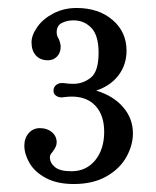

<svg xmlns="http://www.w3.org/2000/svg" viewBox="-20 -763 390 481"><path d="M41 -398Q41 -417 52 -429.5Q63 -442 80 -442Q98 -442 110 -432Q122 -422 122 -406Q122 -396 112 -383Q111 -382 108 -378Q105 -374 105 -369Q105 -355 117.5 -344.5Q130 -334 159 -334Q196 -334 218.5 -361.5Q241 -389 241 -433Q241 -474 219.5 -497.5Q198 -521 160 -521Q151 -521 144 -520Q137 -519 135 -519Q126 -519 120 -523.5Q114 -528 114 -536Q114 -544 120 -549.5Q126 -555 135 -555Q140 -555 147 -554Q154 -553 164 -553Q188 -553 207.5 -568.5Q227 -584 227 -631Q227 -674 209 -693Q191 -712 164 -712Q148 -712 135 -705.5Q122 -699 122 -682Q122 -673 127 -666Q132 -654 132 -646Q132 -631 123 -621.5Q114 -612 100 -612Q81 -612 70 -624Q59 -636 59 -657Q59 -675 73.5 -695.5Q88 -716 114 -729.5Q140 -743 172 -743Q227 -743 262 -713Q297 -683 297 -636Q297 -601 277 -574.5Q257 -548 221 -536Q264 -523 288.5 -494.5Q313 -466 313 -429Q313 -399 296.5 -369.5Q280 -340 246.5 -321Q213 -302 165 -302Q123 -302 95 -317Q67 -332 54 -354.5Q41 -377 41 -398Z"/></svg>

Font: Shippori Mincho Medium
Style: Regular
Weight: 500
Designer: FONTDASU
Foundry: FONTDASU / Google Inc. / but / Adobe
Version: Version 3.110; ttfautohint (v1.8.3)